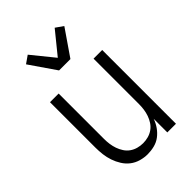

<svg xmlns="http://www.w3.org/2000/svg" viewBox="-229 -858 957 957"><g transform="rotate(-45 250.0 -379.0)"><path d="M227 8Q203 8 178.5 1Q154 -6 134.5 -21Q115 -36 101.5 -57.5Q88 -79 80 -102.5Q72 -126 69 -150.5Q66 -175 66 -200V-520H127V-200Q127 -181 129.5 -163Q132 -145 138 -127.5Q144 -110 154.5 -94Q165 -78 180 -67.5Q195 -57 213 -52Q231 -47 250 -47Q269 -47 287 -52Q305 -57 320 -67.5Q335 -78 345.5 -94Q356 -110 362 -127.5Q368 -145 370.5 -163Q373 -181 373 -200V-520H434V0H373V-96Q365 -73 351 -53Q337 -33 318 -18.5Q299 -4 275 2Q251 8 227 8ZM210 -600 115 -738 155 -766 250 -649 345 -766 385 -738 290 -600Z"/></g></svg>

Font: Iosevka SS18 Light
Style: Regular
Weight: 300
Monospace: yes
Designer: Belleve Invis
Foundry: Belleve Invis
Version: Version 25.1.1; ttfautohint (v1.8.4)